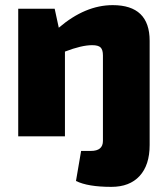

<svg xmlns="http://www.w3.org/2000/svg" viewBox="-20 -531 651 748"><path d="M193 -497 209 -423Q312 -511 419 -511Q563 -511 563 -372V34Q563 112 524 154.5Q485 197 414 197Q322 197 276 174L296 57H334Q381 57 381 18V-315Q381 -337 372 -346Q363 -355 339 -355Q298 -355 233 -330V0H51V-497Z"/></svg>

Font: Ezarion Extra Bold
Style: Regular
Weight: 800
Designer: Natanael Gama
Version: Version 1.001;PS 001.001;hotconv 1.0.70;makeotf.lib2.5.58329